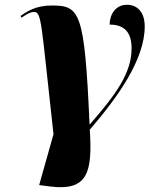

<svg xmlns="http://www.w3.org/2000/svg" viewBox="-20 -566 626 804"><path d="M191 215C350 235 367 152 356 -23C474 -160 586 -317 586 -455C586 -518 553 -546 511 -546C465 -546 439 -506 439 -463C507 -463 531 -424 531 -363C531 -260 465 -170 357 -46H355C334 -517 315 -543 197 -543C131 -543 94 -519 66 -499L70 -492C96 -510 111 -516 122 -516C155 -516 151 -478 204 -4L144 209Z"/></svg>

Font: Noto Serif Display Condensed Black
Style: Italic
Weight: 900
Width: 3
Italic angle: -12°
Designer: Monotype Design Team
Foundry: Monotype Imaging Inc.
Version: Version 2.009